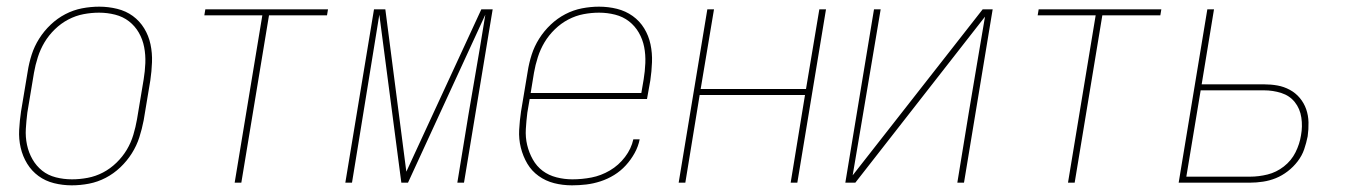

<svg xmlns="http://www.w3.org/2000/svg" viewBox="-20 -548 4040 576"><path d="M195 8Q168 8 142 1.5Q116 -5 95.5 -20Q75 -35 61.5 -57Q48 -79 42 -105Q36 -131 37.5 -158.5Q39 -186 43 -213L63 -333Q67 -359 75 -384Q83 -409 97.5 -432Q112 -455 132 -474Q152 -493 176 -505.5Q200 -518 226 -523Q252 -528 278 -528Q305 -528 331.5 -521.5Q358 -515 378.5 -500Q399 -485 412.5 -463Q426 -441 431.5 -415Q437 -389 436 -361.5Q435 -334 431 -307L411 -187Q406 -161 398 -136Q390 -111 375.5 -88Q361 -65 341 -46Q321 -27 297 -14.5Q273 -2 247 3Q221 8 195 8ZM196 -10Q219 -10 243 -14.5Q267 -19 289 -30.5Q311 -42 329.5 -60Q348 -78 360.5 -99Q373 -120 380 -143.5Q387 -167 391 -190L411 -310Q415 -334 416 -358.5Q417 -383 412.5 -406.5Q408 -430 396.5 -450Q385 -470 367 -484Q349 -498 325.5 -504Q302 -510 277 -510Q254 -510 230.5 -505.5Q207 -501 185 -489.5Q163 -478 144.5 -460Q126 -442 113.5 -421Q101 -400 93.5 -376.5Q86 -353 82 -330L62 -210Q59 -186 57.5 -161.5Q56 -137 61 -113.5Q66 -90 77.5 -70Q89 -50 106.5 -36Q124 -22 147.5 -16Q171 -10 196 -10Z M684 0 767 -502H593L596 -520H964L961 -502H787L704 0Z M1016 0 1102 -520H1136L1199 -33L1424 -520H1458L1372 0H1352L1369 -104Q1385 -204 1402.5 -304Q1420 -404 1436 -504L1204 0H1184L1118 -504Q1102 -404 1085.5 -304Q1069 -204 1053 -104L1036 0Z M1696 8Q1668 8 1642.5 1.5Q1617 -5 1596 -20Q1575 -35 1562 -57Q1549 -79 1542.5 -105Q1536 -131 1537.5 -158.5Q1539 -186 1543 -213L1563 -333Q1567 -359 1575 -384Q1583 -409 1597.5 -432Q1612 -455 1632 -474Q1652 -493 1676 -505.5Q1700 -518 1726 -523Q1752 -528 1777 -528Q1805 -528 1831 -521.5Q1857 -515 1878 -500Q1899 -485 1912.5 -463Q1926 -441 1931.5 -415Q1937 -389 1936 -361.5Q1935 -334 1931 -307L1921 -251H1569L1562 -210Q1559 -186 1557.5 -161Q1556 -136 1561.5 -113Q1567 -90 1578.5 -69.5Q1590 -49 1608 -35.5Q1626 -22 1649.5 -16Q1673 -10 1697 -10Q1726 -10 1754.5 -15.5Q1783 -21 1809.5 -36.5Q1836 -52 1855 -77Q1874 -102 1880 -130H1899Q1895 -109 1884 -89Q1873 -69 1857.5 -52Q1842 -35 1822.5 -23Q1803 -11 1781.5 -4Q1760 3 1738.5 5.5Q1717 8 1696 8ZM1572 -269H1904L1911 -310Q1915 -334 1916 -359Q1917 -384 1912.5 -407Q1908 -430 1896.5 -450Q1885 -470 1867 -484Q1849 -498 1825.5 -504Q1802 -510 1777 -510Q1754 -510 1730.5 -505.5Q1707 -501 1685 -489.5Q1663 -478 1644.5 -460Q1626 -442 1613.5 -421Q1601 -400 1593.5 -376.5Q1586 -353 1582 -330Z M2016 0 2102 -520H2122L2082 -281H2398L2438 -520H2458L2372 0H2352L2395 -263H2079L2036 0Z M2516 0 2602 -520H2622L2587 -312Q2575 -239 2562.5 -166.5Q2550 -94 2538 -22L2928 -520H2958L2872 0H2852L2886 -208Q2898 -281 2910.5 -353.5Q2923 -426 2935 -498L2546 0Z M3184 0 3267 -502H3093L3096 -520H3464L3461 -502H3287L3204 0Z M3516 0 3602 -520H3622L3585 -295H3772Q3793 -295 3812.5 -291.5Q3832 -288 3849.5 -278.5Q3867 -269 3879.5 -254Q3892 -239 3898.5 -220.5Q3905 -202 3905.5 -181Q3906 -160 3903 -139Q3899 -119 3892.5 -100Q3886 -81 3873 -64Q3860 -47 3843 -34Q3826 -21 3807.5 -13.5Q3789 -6 3769 -3Q3749 0 3730 0ZM3539 -18H3730Q3756 -18 3782.5 -24.5Q3809 -31 3831.5 -48.5Q3854 -66 3866.5 -91Q3879 -116 3883 -142Q3888 -169 3884 -195.5Q3880 -222 3864.5 -241.5Q3849 -261 3824 -269Q3799 -277 3772 -277H3582Z"/></svg>

Font: Iosevka Thin Oblique
Style: Regular
Weight: 100
Italic angle: -9°
Monospace: yes
Designer: Belleve Invis
Foundry: Belleve Invis
Version: Version 32.5.0; ttfautohint (v1.8.4)